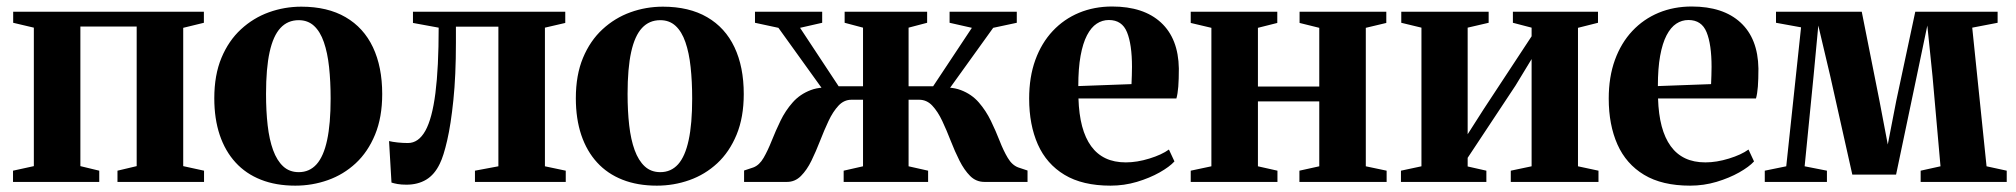

<svg xmlns="http://www.w3.org/2000/svg" viewBox="-20 -559 6194 590"><path d="M20 0V-34.5L84 -48.5V-474L20.5 -489V-523H606.5V-489L543 -473.5V-48.5L607 -34.5V0H341V-34.5L400 -48.5V-477.5H227V-48.5L285 -34.5V0Z M638.5 -257Q638.5 -328.5 660.5 -381.2Q682.5 -434 720.5 -469Q758.5 -504 806.2 -521.2Q854 -538.5 906 -538.5Q986.5 -538.5 1042 -506.2Q1097.5 -474 1126 -413.8Q1154.5 -353.5 1154.5 -270Q1154.5 -198.5 1132.5 -145.2Q1110.5 -92 1073 -57.2Q1035.5 -22.5 987.5 -5.5Q939.5 11.5 887.5 11.5Q828 11.5 781.8 -6.8Q735.5 -25 703.8 -59.8Q672 -94.5 655.2 -144.2Q638.5 -194 638.5 -257ZM898 -30Q931 -30 952.8 -54.2Q974.5 -78.5 985.2 -128.5Q996 -178.5 996 -256Q996 -309 991.2 -353Q986.5 -397 975.2 -429.5Q964 -462 945 -479.5Q926 -497 898 -497Q864 -497 841.8 -473Q819.5 -449 808.5 -399Q797.5 -349 797.5 -270.5Q797.5 -217.5 802.5 -173.8Q807.5 -130 819.2 -97.8Q831 -65.5 850.2 -47.8Q869.5 -30 898 -30Z M1229 8.5Q1213 8.5 1201.8 6.5Q1190.5 4.5 1183 2L1175.5 -125.5Q1185.5 -123 1201.8 -121.2Q1218 -119.5 1233.5 -119.5Q1266 -119.5 1287 -157Q1308 -194.5 1318 -273Q1328 -351.5 1328 -474L1249 -488.5V-523H1717V-488.5L1654.5 -474V-48L1718.5 -34.5V0H1439.5V-34.5L1511.5 -48V-477H1381V-428Q1381 -326.5 1373.2 -251.5Q1365.5 -176.5 1354.2 -127.8Q1343 -79 1331.5 -56Q1315.5 -22.5 1289.8 -7Q1264 8.5 1229 8.5Z M1749.5 -257Q1749.5 -328.5 1771.5 -381.2Q1793.5 -434 1831.5 -469Q1869.5 -504 1917.2 -521.2Q1965 -538.5 2017 -538.5Q2097.5 -538.5 2153 -506.2Q2208.5 -474 2237 -413.8Q2265.5 -353.5 2265.5 -270Q2265.5 -198.5 2243.5 -145.2Q2221.5 -92 2184 -57.2Q2146.5 -22.5 2098.5 -5.5Q2050.5 11.5 1998.5 11.5Q1939 11.5 1892.8 -6.8Q1846.5 -25 1814.8 -59.8Q1783 -94.5 1766.2 -144.2Q1749.5 -194 1749.5 -257ZM2009 -30Q2042 -30 2063.8 -54.2Q2085.5 -78.5 2096.2 -128.5Q2107 -178.5 2107 -256Q2107 -309 2102.2 -353Q2097.5 -397 2086.2 -429.5Q2075 -462 2056 -479.5Q2037 -497 2009 -497Q1975 -497 1952.8 -473Q1930.5 -449 1919.5 -399Q1908.5 -349 1908.5 -270.5Q1908.5 -217.5 1913.5 -173.8Q1918.5 -130 1930.2 -97.8Q1942 -65.5 1961.2 -47.8Q1980.5 -30 2009 -30Z M2266.5 0V-35L2295 -44.5Q2313.5 -51.5 2326.5 -74Q2339.5 -96.5 2351.5 -126.8Q2363.5 -157 2378.5 -188Q2393.5 -219 2415.8 -244.2Q2438 -269.5 2471.5 -282.2Q2505 -295 2554.5 -287L2537 -244L2372 -473.5L2300 -489V-523H2506.5V-489L2438.5 -473.5L2557 -294H2632V-474L2575.5 -489V-523H2829V-489L2772 -474V-294H2847.5L2966.5 -473.5L2898 -489V-523H3104.5V-489L3032 -473.5L2867 -244L2849.5 -287Q2899 -295 2932.5 -282.2Q2966 -269.5 2988 -244Q3010 -218.5 3025 -187.5Q3040 -156.5 3051.8 -126.2Q3063.5 -96 3076.8 -73.8Q3090 -51.5 3109 -44.5L3137.5 -35V0H3005Q2979.5 0 2961.2 -18.2Q2943 -36.5 2928.5 -65.2Q2914 -94 2901.5 -126.2Q2889 -158.5 2875.5 -187.2Q2862 -216 2845 -234.2Q2828 -252.5 2804.5 -252.5H2772V-48L2832 -34.5V0H2572.5V-34.5L2632 -48V-252.5H2596.5Q2573.5 -252.5 2556.5 -234.2Q2539.5 -216 2526 -187.2Q2512.5 -158.5 2500 -126.2Q2487.5 -94 2473.5 -65.2Q2459.5 -36.5 2441.2 -18.2Q2423 0 2398.5 0Z M3392.5 11.5Q3306.5 11.5 3251.2 -21.8Q3196 -55 3169.2 -115.2Q3142.5 -175.5 3142.5 -256Q3142.5 -322.5 3161.5 -374.8Q3180.5 -427 3215 -463.8Q3249.5 -500.5 3296 -519.8Q3342.5 -539 3397.5 -539Q3494 -539 3547.5 -489.8Q3601 -440.5 3602.5 -348.5Q3602.5 -315.5 3600.8 -293Q3599 -270.5 3595 -256.5H3294Q3295.5 -208 3305.2 -171.2Q3315 -134.5 3333 -109.8Q3351 -85 3377.5 -72.5Q3404 -60 3439.5 -60Q3474 -60 3512 -71.8Q3550 -83.5 3572 -99.5L3589 -63Q3574 -46.5 3543.5 -29.2Q3513 -12 3473.8 -0.2Q3434.5 11.5 3392.5 11.5ZM3293.5 -294.5 3457 -300.5Q3457.5 -314 3458 -327Q3458.5 -340 3458.5 -353.5Q3458.5 -422.5 3443.2 -460Q3428 -497.5 3387.5 -497.5Q3367 -497.5 3350 -486.2Q3333 -475 3320.2 -450.5Q3307.5 -426 3300.5 -387.5Q3293.5 -349 3293.5 -294.5Z M3639 0V-34.5L3702.5 -48V-473.5L3639 -488.5V-523H3905V-488.5L3845.5 -473.5V-293H4034V-473.5L3973.5 -488.5V-523H4240V-488.5L4177 -473.5V-48L4241 -34.5V0H3973V-34.5L4034 -48V-247.5H3845.5V-48L3905.5 -34.5V0Z M4285 0V-34.5L4348 -48V-474L4286 -489V-523H4554.5V-489L4490 -474V-146.5L4539.5 -224L4686.5 -447.5V-474L4629 -489V-523H4890.5V-489L4829 -473.5V-48L4892 -34.5V0H4622.5V-34.5L4686.5 -48V-377.5L4637 -296L4490 -74V-47.5L4547.5 -34.5V0Z M5173.5 11.5Q5087.5 11.5 5032.2 -21.8Q4977 -55 4950.2 -115.2Q4923.5 -175.5 4923.5 -256Q4923.5 -322.5 4942.5 -374.8Q4961.5 -427 4996 -463.8Q5030.5 -500.5 5077 -519.8Q5123.5 -539 5178.5 -539Q5275 -539 5328.5 -489.8Q5382 -440.5 5383.5 -348.5Q5383.5 -315.5 5381.8 -293Q5380 -270.5 5376 -256.5H5075Q5076.5 -208 5086.2 -171.2Q5096 -134.5 5114 -109.8Q5132 -85 5158.5 -72.5Q5185 -60 5220.5 -60Q5255 -60 5293 -71.8Q5331 -83.5 5353 -99.5L5370 -63Q5355 -46.5 5324.5 -29.2Q5294 -12 5254.8 -0.2Q5215.5 11.5 5173.5 11.5ZM5074.5 -294.5 5238 -300.5Q5238.5 -314 5239 -327Q5239.5 -340 5239.5 -353.5Q5239.5 -422.5 5224.2 -460Q5209 -497.5 5168.5 -497.5Q5148 -497.5 5131 -486.2Q5114 -475 5101.2 -450.5Q5088.5 -426 5081.5 -387.5Q5074.5 -349 5074.5 -294.5Z M5403 0V-34.5L5469 -48L5514.5 -475L5437.5 -489V-523H5701L5755.5 -249L5781 -115L5807 -249L5865.5 -523H6118.5V-489L6040.5 -474L6084.5 -48L6146.5 -34.5V0H5882V-34.5L5943 -48L5918.5 -324.5L5902.5 -480.5L5870 -325L5806.5 -22.5H5672L5604 -326L5567.5 -480.5L5553 -326L5525.5 -48L5594 -34.5V0Z"/></svg>

Font: Merriweather 96pt
Style: Bold
Weight: 700
Version: Version 2.100